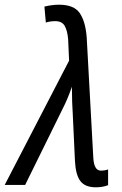

<svg xmlns="http://www.w3.org/2000/svg" viewBox="-74 -787 521 817"><path d="M334 10Q363 10 386 1V-66Q372 -61 355 -61Q326 -61 323 -116L295 -627Q290 -695 265.5 -731Q241 -767 177 -767Q160 -767 143.5 -764.5Q127 -762 115 -759L121 -691Q139 -697 161 -697Q190 -697 201.5 -676.5Q213 -656 216 -619L220 -529L-54 0H33L191 -321Q203 -344 213 -368Q223 -392 232 -418Q232 -386 233 -354Q234 -322 236 -294L245 -101Q248 -43 268 -16.5Q288 10 334 10Z"/></svg>

Font: Noto Sans UI SemiCondensed
Style: Italic
Weight: 400
Width: 4
Italic angle: -12°
Designer: Monotype Design Team
Foundry: Monotype Imaging Inc.
Version: Version 1.901